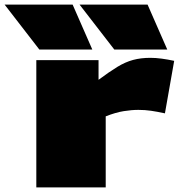

<svg xmlns="http://www.w3.org/2000/svg" viewBox="-103 -810 782 830"><path d="M323 -550V-465Q370 -500 404.5 -521Q439 -542 472.5 -551Q506 -560 547 -560Q570 -560 596 -556.5Q622 -553 650 -547L610 -320Q578 -327 551 -331Q524 -335 495 -335Q466 -335 431.5 -329.5Q397 -324 354 -307V0H54V-550ZM67 -596 -83 -790H211L296 -596ZM391 -596 241 -790H535L620 -596Z"/></svg>

Font: Georama ExtraExtended Black
Style: Regular
Weight: 900
Width: 8
Designer: Jean-Baptiste Levee
Foundry: Production Type
Version: Version 1.000